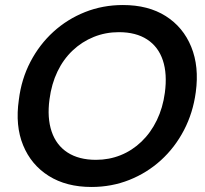

<svg xmlns="http://www.w3.org/2000/svg" viewBox="-20 -732 817 764"><path d="M344 12Q244 12 174 -32Q104 -76 72 -154Q40 -232 55 -335Q65 -417 101 -486Q137 -555 192.5 -605.5Q248 -656 318.5 -684Q389 -712 469 -712Q570 -712 639.5 -668Q709 -624 741 -545.5Q773 -467 759 -365Q748 -283 712 -214Q676 -145 620.5 -94.5Q565 -44 494.5 -16Q424 12 344 12ZM362 -96Q414 -96 460 -114.5Q506 -133 543 -168.5Q580 -204 604 -253.5Q628 -303 636 -363Q646 -438 628 -492Q610 -546 565.5 -575Q521 -604 453 -604Q400 -604 353 -585Q306 -566 269 -531Q232 -496 208.5 -447Q185 -398 177 -337Q167 -263 185.5 -208.5Q204 -154 249 -125Q294 -96 362 -96Z"/></svg>

Font: DM Sans 36pt SemiBold
Style: Italic
Weight: 600
Italic angle: -10°
Designer: Colophon Foundry, Jonny Pinhorn
Foundry: Colophon Foundry
Version: Version 4.004;gftools[0.9.30]